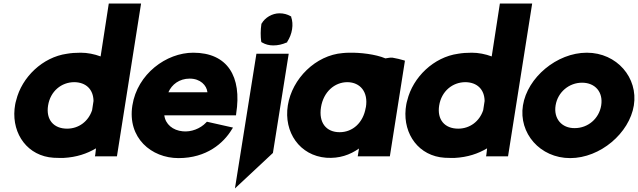

<svg xmlns="http://www.w3.org/2000/svg" viewBox="-20 -881 3595 1082"><path d="M62 -267C48 -124 137 -1 282 8C301 9 320 9 337 9H338C412 5 470 -15 521 -45C520 -34 518 -14 517 -10L515 0H639L775 -861H593L547 -563C512 -576 473 -584 435 -584C405 -584 380 -582 357 -578C221 -559 103 -447 71 -315C66 -299 64 -283 62 -267ZM251 -287C264 -367 326 -418 399 -418C465 -417 506 -377 507 -312L499 -260C478 -197 424 -156 358 -156C282 -156 238 -207 251 -287Z M726 -287C697 -104 833 10 986 10C1145 10 1240 -75 1286 -151L1293 -162L1146 -195L1141 -190C1109 -156 1057 -136 1010 -141C954 -146 912 -181 906 -231H1310L1311 -241C1344 -450 1262 -584 1069 -584C917 -584 754 -464 726 -287ZM929 -361C948 -405 991 -438 1049 -438C1109 -438 1145 -400 1149 -361Z M1304 181 1518 -19 1607 -578H1425ZM1453 -745C1448 -711 1448 -677 1452 -647L1454 -643L1458 -641C1475 -631 1496 -625 1520 -625C1546 -625 1572 -631 1594 -641L1598 -642L1599 -646C1612 -666 1622 -690 1626 -716C1630 -741 1628 -765 1621 -785V-788L1617 -790C1600 -800 1579 -806 1555 -806C1513 -806 1473 -781 1455 -749L1453 -747Z M1602 -287C1578 -136 1669 -4 1819 8C1892 13 1952 -8 2003 -44L1996 0H2177L2262 -539L2256 -541C2237 -547 2214 -552 2192 -556H2191C2180 -557 2170 -555 2152 -552C2095 -576 2009 -585 1950 -584C1936 -584 1923 -583 1912 -582C1759 -570 1626 -438 1602 -287ZM1789 -277C1803 -363 1865 -418 1938 -418C2010 -417 2056 -363 2042 -277L2041 -274C2027 -190 1968 -136 1894 -136C1818 -136 1775 -190 1789 -277Z M2266 -267C2252 -124 2341 -1 2486 8C2505 9 2524 9 2541 9H2542C2616 5 2674 -15 2725 -45C2724 -34 2722 -14 2721 -10L2719 0H2843L2979 -861H2797L2751 -563C2716 -576 2677 -584 2639 -584C2609 -584 2584 -582 2561 -578C2425 -559 2307 -447 2275 -315C2270 -299 2268 -283 2266 -267ZM2455 -287C2468 -367 2530 -418 2603 -418C2669 -417 2710 -377 2711 -312L2703 -260C2682 -197 2628 -156 2562 -156C2486 -156 2442 -207 2455 -287Z M2927 -287C2902 -131 3023 10 3193 10C3363 10 3527 -131 3552 -287C3577 -442 3457 -584 3287 -584C3118 -584 2952 -444 2927 -287ZM3111 -287C3123 -362 3187 -415 3260 -415C3334 -415 3380 -362 3368 -287C3356 -212 3293 -159 3219 -159C3146 -158 3099 -212 3111 -287Z"/></svg>

Font: Rabbid Highway Sign IV
Style: BlkObl
Weight: 400
Foundry: Cannot Into Space Fonts
Version: Version 0.277